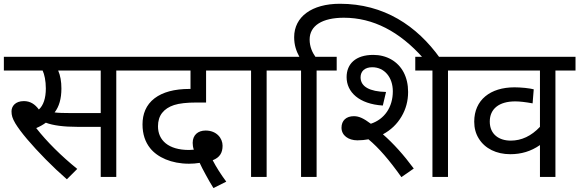

<svg xmlns="http://www.w3.org/2000/svg" viewBox="-20 -916 2999 994"><path d="M686 -622.1H0V-550.8H200.7C210 -531.2 217.3 -497.6 217.3 -458C217.3 -407.7 204.6 -370.1 181.2 -349.1C161.1 -376.5 136.7 -392.6 103.5 -392.6C59.1 -392.6 39.6 -365.7 39.6 -339.8C39.6 -318.8 43.9 -303.7 59.6 -276.9C72.8 -255.4 92.8 -228 120.6 -195.3C148.4 -162.6 180.2 -127.9 216.3 -91.3C252.4 -54.7 289.1 -20 326.2 12.2L379.9 -41.5C298.3 -107.4 222.2 -182.6 167.5 -252.9C186 -260.7 202.6 -270 217.3 -280.8C254.4 -266.6 309.1 -259.3 380.9 -259.3H501.5V0H582V-550.8H686ZM262.7 -334C286.1 -363.8 297.9 -405.3 297.9 -457.5C297.9 -494.1 292.5 -524.9 281.2 -550.8H501.5V-330.6H347.7C309.1 -330.6 280.8 -331.5 262.7 -334Z M1151.4 24.4C1123.5 -13.2 1100.1 -49.8 1081.1 -86.4C1117.7 -100.6 1132.3 -125 1132.3 -161.6C1132.3 -200.2 1101.6 -240.2 1044.4 -240.2C1005.4 -240.2 977.5 -217.3 977.5 -176.3C977.5 -167 979 -152.8 983.4 -141.1C973.6 -140.1 965.3 -139.6 958.5 -139.6C851.6 -139.6 797.9 -189.9 797.9 -262.2C797.9 -290 805.2 -313.5 819.3 -331.5C833.5 -349.6 854 -363.3 880.9 -372.1C907.7 -380.9 947.3 -385.3 998.5 -385.3H1046.9V-550.8H1205.6V-622.1H671.4V-550.8H966.3V-455.6H961.4C882.3 -455.6 822.3 -439 780.3 -407.2C735.4 -373 717.8 -324.7 717.8 -272C717.8 -221.2 731.9 -180.7 757.3 -148.9C794.9 -101.6 867.2 -68.4 958.5 -68.4C976.6 -68.4 995.1 -69.8 1013.7 -72.8C1021 -56.6 1031.2 -36.6 1044.4 -12.7C1057.6 11.7 1070.8 35.2 1085 57.6Z M1464.4 -622.1H1190.9V-550.8H1279.8V0H1360.4V-550.8H1464.4Z M2258.3 -614.7C2138.2 -782.7 1967.8 -896.5 1739.7 -896.5C1594.2 -896.5 1502.9 -829.1 1502.9 -723.6C1502.9 -682.6 1513.7 -651.9 1529.8 -622.1H1449.7V-550.8H1538.6V0H1619.1V-550.8H1723.1V-622.1H1612.8C1597.2 -644 1583 -673.8 1583 -711.4C1583 -783.2 1648.4 -824.2 1760.3 -824.2C1911.1 -824.2 2048.3 -753.4 2171.4 -614.7Z M1899.9 -275.4C1862.3 -303.2 1838.9 -314.5 1812 -314.5C1772.5 -314.5 1748 -292 1748 -254.9C1748 -214.8 1783.7 -189.5 1830.1 -189.5C1850.1 -189.5 1869.6 -191.4 1887.7 -194.8C1941.9 -149.4 1994.1 -88.9 2058.1 1L2122.1 -43.5C2069.8 -114.3 2016.6 -173.3 1962.4 -220.7C2003.4 -242.7 2035.6 -273.4 2058.6 -312.5C2081.5 -351.1 2092.8 -393.6 2092.8 -439.9C2092.8 -478.5 2085 -512.2 2069.8 -541.5C2039.1 -599.6 1980.5 -631.8 1912.6 -631.8C1820.3 -631.8 1774.4 -584.5 1774.4 -516.6C1774.4 -439 1839.4 -377.4 1961.9 -369.6L1978.5 -439.9C1894 -441.9 1846.7 -467.3 1846.7 -515.6C1846.7 -547.4 1868.7 -567.9 1907.2 -567.9C1970.2 -567.9 2013.7 -515.6 2013.7 -443.4C2013.7 -361.3 1970.7 -298.8 1899.9 -275.4ZM2403.3 -622.1H2129.9V-550.8H2218.8V0H2299.3V-550.8H2403.3Z M2388.7 -622.1V-550.8H2775.4V-259.3C2730.5 -211.9 2680.2 -188 2624 -188C2564.5 -188 2515.6 -219.7 2515.6 -286.6C2515.6 -352.5 2563.5 -391.1 2647.5 -391.1C2670.4 -391.1 2700.2 -387.7 2737.3 -380.9L2743.2 -453.6C2734.4 -456.1 2719.7 -458.5 2698.7 -460.9C2677.7 -462.9 2659.2 -463.9 2643.6 -463.9C2518.6 -463.9 2435.1 -398.9 2435.1 -286.1C2435.1 -252.9 2442.9 -223.6 2459 -198.2C2490.7 -147 2549.8 -117.7 2621.6 -117.7C2678.2 -117.7 2728.5 -132.3 2775.4 -165V0H2855.5V-550.8H2959.5V-622.1Z"/></svg>

Font: Noto Reveo Sans
Style: Regular
Weight: 400
Designer: Monotype Design team
Foundry: Monotype Imaging Inc.
Version: Version 1.04